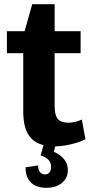

<svg xmlns="http://www.w3.org/2000/svg" viewBox="-20 -689 428 917"><path d="M240 10Q163 10 127 -30.5Q91 -71 91 -156V-517L134 -669H241V-182Q241 -139 256 -121Q271 -103 307 -103Q323 -103 339.5 -107Q356 -111 371 -118L388 -24Q369 -14 344 -6.5Q319 1 292.5 5.5Q266 10 240 10ZM13 -540H365V-435H13ZM202 208Q153 208 127.5 182.5Q102 157 102 110L162 101Q162 122 171 133Q180 144 195 144Q208 144 216 134.5Q224 125 224 109Q224 89 212.5 75.5Q201 62 174 53L189 0H247L237 36Q270 50 287 72.5Q304 95 304 123Q304 161 276 184.5Q248 208 202 208Z"/></svg>

Font: Pathway Extreme SemiCondensed
Style: Bold
Weight: 700
Width: 4
Version: Version 1.001;gftools[0.9.26]